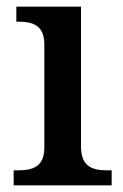

<svg xmlns="http://www.w3.org/2000/svg" viewBox="-20 -556 369 576"><path d="M21 0H315V-45H302C258 -45 223 -55 223 -117V-536H29V-491H34C77 -491 113 -481 113 -423V-113C113 -55 77 -45 34 -45H21Z"/></svg>

Font: Noto Serif Georgian Medium
Style: Regular
Weight: 500
Designer: Monotype Design Team, Akaki Razmadze
Foundry: Google LLC
Version: Version 2.003